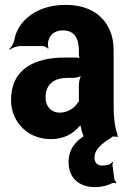

<svg xmlns="http://www.w3.org/2000/svg" viewBox="-20 -558 537 784"><path d="M399 118C377 118 366 107 366 86C366 69 373 54 386 41C397 29 412 18 432 6C434 4 442 -2 441 -4L437 -2C438 0 447 0 449 0H456C458 0 459 2 460 3L462 1C461 0 459 -2 459 -4C459 -5 461 -7 461 -7L459 -10C448 -43 444 -80 444 -128V-352C444 -383 439 -410 429 -433C400 -501 338 -538 247 -538C183 -538 130 -519 94 -488C69 -467 46 -436 39 -397C37 -382 26 -365 18 -358L20 -355C28 -362 49 -370 64 -370H154C162 -370 173 -364 176 -359L178 -361C176 -366 175 -383 177 -390C184 -419 207 -434 237 -434C281 -434 302 -404 302 -353V-338C302 -331 304 -318 308 -314L311 -317C307 -321 295 -323 289 -323H245C124 -323 25 -279 25 -148C25 -125 30 -104 38 -85C62 -30 115 10 188 10C240 10 277 -11 302 -40C306 -43 311 -49 312 -53L309 -54C307 -51 308 -44 310 -40C312 -28 315 -18 319 -8C320 -6 322 0 324 1L325 -3C323 -3 318 0 316 2C283 26 260 55 260 104C260 170 304 206 368 206C397 206 420 199 438 190C442 188 450 189 453 191L455 187C453 185 448 178 447 174L439 114C439 111 441 107 442 105L438 103C433 114 415 118 399 118ZM166 -159C166 -218 205 -240 256 -240H280C292 -240 312 -246 318 -253L315 -256C308 -249 302 -225 302 -211V-162C302 -159 302 -145 304 -143L307 -146C305 -148 299 -141 297 -138C282 -115 256 -98 223 -98C191 -98 166 -122 166 -159Z"/></svg>

Font: Asimov
Style: EdgeExtreme
Weight: 500
Designer: Google
Version: Version 2.000980: 2014